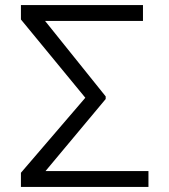

<svg xmlns="http://www.w3.org/2000/svg" viewBox="-20 -737 668 757"><path d="M543.7 -717V-654.5H157.7L396.7 -356.9V-346.6L159.4 -62.5H565.3V0H62.5V-55.8L316.4 -351.6L62.5 -660.2V-717Z"/></svg>

Font: Inter P Light
Style: Regular
Weight: 300
Designer: Rasmus Andersson
Foundry: rsms
Version: Version 3.018;git-588b23468